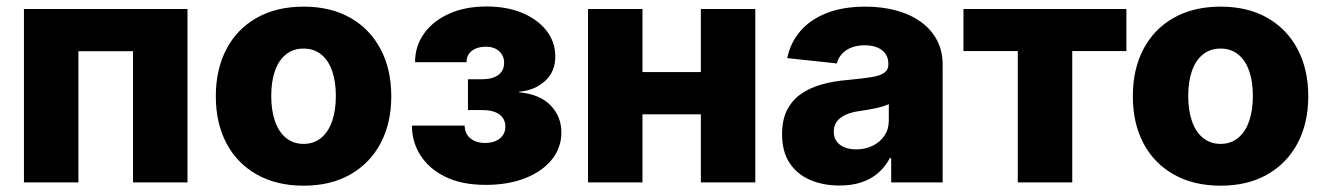

<svg xmlns="http://www.w3.org/2000/svg" viewBox="-20 -569 4135 599"><path d="M564.9 -541V0H395V-409.2H224.6V0H54.7V-541Z M927.2 10.3Q842.8 10.3 781 -24.7Q719.2 -59.6 686.3 -122.3Q653.3 -185.1 653.3 -268.6Q653.3 -352.5 686.3 -415.5Q719.2 -478.5 781 -513.4Q842.8 -548.3 927.2 -548.3Q1011.7 -548.3 1073 -513.4Q1134.3 -478.5 1167.5 -415.5Q1200.7 -352.5 1200.7 -268.6Q1200.7 -185.1 1167.5 -122.3Q1134.3 -59.6 1073 -24.7Q1011.7 10.3 927.2 10.3ZM927.2 -120.1Q959 -120.1 981.7 -138.7Q1004.4 -157.2 1016.1 -190.9Q1027.8 -224.6 1027.8 -269.5Q1027.8 -314.9 1016.1 -348.1Q1004.4 -381.3 981.7 -399.4Q959 -417.5 927.2 -417.5Q895 -417.5 872.3 -399.4Q849.6 -381.3 837.9 -348.1Q826.2 -314.9 826.2 -269.5Q826.2 -224.6 837.9 -190.9Q849.6 -157.2 872.3 -138.7Q895 -120.1 927.2 -120.1Z M1495.6 7.8Q1420.9 7.8 1369.6 -17.3Q1318.4 -42.5 1291.7 -84.5Q1265.1 -126.5 1265.1 -177.2H1429.7Q1429.7 -152.3 1447.3 -137.7Q1464.8 -123 1493.2 -123Q1522.5 -123 1539.6 -137.2Q1556.6 -151.4 1556.6 -173.3Q1556.6 -198.7 1537.8 -212.2Q1519 -225.6 1485.4 -225.6H1439.9V-321.8H1485.4Q1516.1 -321.8 1534.4 -335Q1552.7 -348.1 1552.7 -373.5Q1552.7 -395 1537.4 -409.2Q1522 -423.3 1495.6 -423.3Q1468.8 -423.3 1452.1 -410.4Q1435.5 -397.5 1435.5 -375H1274.9Q1274.9 -424.8 1302.7 -464.1Q1330.6 -503.4 1380.9 -526.1Q1431.2 -548.8 1498 -548.8Q1561.5 -548.8 1609.6 -528.6Q1657.7 -508.3 1685.1 -473.1Q1712.4 -438 1712.4 -392.6Q1712.4 -345.2 1680.4 -316.2Q1648.4 -287.1 1599.1 -282.7V-281.2Q1664.6 -274.9 1698 -240Q1731.4 -205.1 1731.4 -155.8Q1731.4 -108.4 1701.7 -71.3Q1671.9 -34.2 1618.7 -13.2Q1565.4 7.8 1495.6 7.8Z M2215.3 -344.2V-212.4H1935.5V-344.2ZM1984.4 -541V0H1814.5V-541ZM2336.4 -541V0H2166.5V-541Z M2599.1 9.8Q2547.4 9.8 2506.6 -8.1Q2465.8 -25.9 2442.9 -61.3Q2419.9 -96.7 2419.9 -150.4Q2419.9 -195.3 2435.8 -226.3Q2451.7 -257.3 2480 -276.6Q2508.3 -295.9 2544.7 -305.9Q2581.1 -315.9 2622.6 -319.3Q2668.9 -323.7 2697.3 -328.1Q2725.6 -332.5 2738.5 -341.8Q2751.5 -351.1 2751.5 -367.7V-369.6Q2751.5 -388.2 2742.7 -400.9Q2733.9 -413.6 2717.5 -420.7Q2701.2 -427.7 2677.7 -427.7Q2654.3 -427.7 2636.2 -420.7Q2618.2 -413.6 2606.7 -400.9Q2595.2 -388.2 2590.8 -371.1L2436 -387.7Q2445.8 -436 2477.1 -472.2Q2508.3 -508.3 2559.3 -528.3Q2610.4 -548.3 2680.2 -548.3Q2731.4 -548.3 2775.6 -536.4Q2819.8 -524.4 2852.3 -501.2Q2884.8 -478 2902.8 -444.3Q2920.9 -410.6 2920.9 -366.7V0H2760.3V-75.7H2756.3Q2741.2 -47.9 2719 -28.8Q2696.8 -9.8 2667 0Q2637.2 9.8 2599.1 9.8ZM2650.9 -103Q2679.7 -103 2702.6 -114.3Q2725.6 -125.5 2739.3 -145.8Q2752.9 -166 2752.9 -192.9V-244.1Q2745.6 -240.7 2734.9 -237.3Q2724.1 -233.9 2711.4 -231.2Q2698.7 -228.5 2685.3 -226.3Q2671.9 -224.1 2659.2 -222.2Q2634.8 -218.8 2617.2 -210.4Q2599.6 -202.1 2590.3 -189.2Q2581.1 -176.3 2581.1 -158.2Q2581.1 -140.1 2590.1 -127.9Q2599.1 -115.7 2614.7 -109.4Q2630.4 -103 2650.9 -103Z M3155.3 0V-409.7H2985.8V-541H3494.1V-409.7H3325.2V0Z M3788.1 10.3Q3703.6 10.3 3641.8 -24.7Q3580.1 -59.6 3547.1 -122.3Q3514.2 -185.1 3514.2 -268.6Q3514.2 -352.5 3547.1 -415.5Q3580.1 -478.5 3641.8 -513.4Q3703.6 -548.3 3788.1 -548.3Q3872.6 -548.3 3933.8 -513.4Q3995.1 -478.5 4028.3 -415.5Q4061.5 -352.5 4061.5 -268.6Q4061.5 -185.1 4028.3 -122.3Q3995.1 -59.6 3933.8 -24.7Q3872.6 10.3 3788.1 10.3ZM3788.1 -120.1Q3819.8 -120.1 3842.5 -138.7Q3865.2 -157.2 3877 -190.9Q3888.7 -224.6 3888.7 -269.5Q3888.7 -314.9 3877 -348.1Q3865.2 -381.3 3842.5 -399.4Q3819.8 -417.5 3788.1 -417.5Q3755.9 -417.5 3733.2 -399.4Q3710.4 -381.3 3698.7 -348.1Q3687 -314.9 3687 -269.5Q3687 -224.6 3698.7 -190.9Q3710.4 -157.2 3733.2 -138.7Q3755.9 -120.1 3788.1 -120.1Z"/></svg>

Font: Inter 17pt ExtraBold
Style: Regular
Weight: 800
Version: Version 4.001;git-66647c0bb